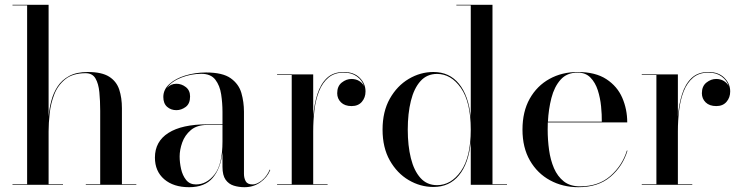

<svg xmlns="http://www.w3.org/2000/svg" viewBox="-20 -770 3086 800"><path d="M32 -2.5H93V-747.5H32V-750H182.5V-284Q185 -317 193.8 -350Q202.5 -383 220.2 -410Q238 -437 268.5 -453.5Q299 -470 345.5 -470Q404 -470 434.8 -450.5Q465.5 -431 476.8 -396.8Q488 -362.5 488 -319V-2.5H548V0H337.5V-2.5H397.5V-308Q397.5 -350 394 -385.8Q390.5 -421.5 377.8 -443.2Q365 -465 337 -465Q283.5 -465 252.5 -440.2Q221.5 -415.5 206.5 -377.5Q191.5 -339.5 187 -298Q182.5 -256.5 182.5 -223V-2.5H242.5V0H32Z M844.5 -252H907V-304.5Q907 -340.5 901.5 -377Q896 -413.5 877.2 -438Q858.5 -462.5 818.5 -462.5Q776.5 -462.5 735.8 -446.8Q695 -431 675.5 -403.5Q691.5 -421 715 -421Q736.5 -421 754.2 -407.2Q772 -393.5 772 -368Q772 -338 753.8 -324.5Q735.5 -311 715 -311Q692 -311 676.2 -325Q660.5 -339 660.5 -366Q660.5 -397 686 -420Q711.5 -443 752.2 -455.5Q793 -468 838.5 -468Q907.5 -468 941.2 -444Q975 -420 985.8 -382.5Q996.5 -345 996.5 -304.5V-46Q996.5 -28 1003.8 -14.8Q1011 -1.5 1032.5 -1.5Q1050 -1.5 1071 -18.2Q1092 -35 1104 -63.5L1106 -61.5Q1093 -30 1064.2 -10Q1035.5 10 998.5 10Q975 10 954 3.5Q933 -3 920 -21.2Q907 -39.5 907 -75V-135.5Q899.5 -68.5 866.5 -29.2Q833.5 10 768 10Q703 10 664.2 -23.2Q625.5 -56.5 625.5 -113.5Q625.5 -180.5 681.8 -216.2Q738 -252 844.5 -252ZM796.5 -1.5Q841 -1.5 874 -43.2Q907 -85 907 -180.5V-249.5H844.5Q800.5 -249.5 775.2 -228Q750 -206.5 739.2 -176Q728.5 -145.5 728.5 -118Q728.5 -93 734.5 -66Q740.5 -39 755.5 -20.2Q770.5 -1.5 796.5 -1.5Z M1134.5 -2.5H1195.5V-457.5H1134.5V-460H1285V-285Q1289 -335 1302.2 -377.2Q1315.5 -419.5 1342 -444.8Q1368.5 -470 1412.5 -470Q1454.5 -470 1478.8 -445.8Q1503 -421.5 1503 -389Q1503 -363.5 1487.8 -345.8Q1472.5 -328 1445 -328Q1416.5 -328 1400.8 -343.5Q1385 -359 1385 -381.5Q1385 -411 1404 -426Q1423 -441 1444.5 -441Q1462.5 -441 1476.2 -432.8Q1490 -424.5 1497 -411Q1489.5 -435 1467.5 -451.2Q1445.5 -467.5 1412.5 -467.5Q1373.5 -467.5 1348.5 -446.5Q1323.5 -425.5 1309.5 -390.2Q1295.5 -355 1290.2 -311.5Q1285 -268 1285 -222.5V-2.5H1345V0H1134.5Z M2092.5 -2.5V0H1941.5V-178Q1932.5 -88.5 1892.5 -39.8Q1852.5 9 1786 9Q1731.5 9 1683 -19.5Q1634.5 -48 1604.2 -101.5Q1574 -155 1574 -230Q1574 -305 1604.2 -358.8Q1634.5 -412.5 1683 -441.2Q1731.5 -470 1786 -470Q1852.5 -470 1892.5 -420.8Q1932.5 -371.5 1941.5 -282V-747.5H1881.5V-750H2032V-2.5ZM1941.5 -230Q1941.5 -345 1900.5 -403.5Q1859.5 -462 1801 -462Q1759 -462 1732 -432Q1705 -402 1692 -349.5Q1679 -297 1679 -230Q1679 -163 1692 -110.8Q1705 -58.5 1732 -28.5Q1759 1.5 1801 1.5Q1859.5 1.5 1900.5 -56.8Q1941.5 -115 1941.5 -230Z M2594.5 -142.5Q2575 -77.5 2524 -33.8Q2473 10 2390 10Q2324.5 10 2271.8 -18.8Q2219 -47.5 2188 -101.2Q2157 -155 2157 -230Q2157 -305 2187.2 -358.8Q2217.5 -412.5 2269.5 -441.2Q2321.5 -470 2387 -470Q2461 -470 2506.5 -440.2Q2552 -410.5 2572.8 -362.5Q2593.5 -314.5 2593.5 -260H2262.5Q2262 -245.5 2262 -230Q2262 -187 2267.8 -145.2Q2273.5 -103.5 2288.2 -69.2Q2303 -35 2329.2 -14.2Q2355.5 6.5 2396.5 6.5Q2474 6.5 2523.5 -37Q2573 -80.5 2592 -142.5ZM2387 -467.5Q2342 -467.5 2315.8 -438Q2289.5 -408.5 2277.5 -361.5Q2265.5 -314.5 2263 -263H2487.5Q2488 -292 2484.5 -327Q2481 -362 2470.8 -394Q2460.5 -426 2440.2 -446.8Q2420 -467.5 2387 -467.5Z M2654 -2.5H2715V-457.5H2654V-460H2804.5V-285Q2808.5 -335 2821.8 -377.2Q2835 -419.5 2861.5 -444.8Q2888 -470 2932 -470Q2974 -470 2998.2 -445.8Q3022.5 -421.5 3022.5 -389Q3022.5 -363.5 3007.2 -345.8Q2992 -328 2964.5 -328Q2936 -328 2920.2 -343.5Q2904.5 -359 2904.5 -381.5Q2904.5 -411 2923.5 -426Q2942.5 -441 2964 -441Q2982 -441 2995.8 -432.8Q3009.5 -424.5 3016.5 -411Q3009 -435 2987 -451.2Q2965 -467.5 2932 -467.5Q2893 -467.5 2868 -446.5Q2843 -425.5 2829 -390.2Q2815 -355 2809.8 -311.5Q2804.5 -268 2804.5 -222.5V-2.5H2864.5V0H2654Z"/></svg>

Font: Bodoni* 72pt
Style: Regular
Weight: 400
Version: Version 2.3